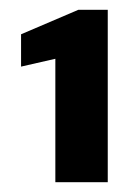

<svg xmlns="http://www.w3.org/2000/svg" viewBox="-20 -724 281 392"><path d="M93 -352V-604L23 -588V-654L140 -704H200V-352Z"/></svg>

Font: DM Sans 28pt ExtraBold
Style: Regular
Weight: 800
Version: Version 4.004;gftools[0.9.30]